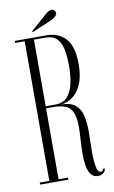

<svg xmlns="http://www.w3.org/2000/svg" viewBox="-92 -865 548 921"><g transform="rotate(-10 182.0 -404.0)"><path d="M309.5 7.5Q286.5 7.5 274.5 -9.5Q262.5 -26.5 258.2 -52.5Q254 -78.5 254 -106Q254 -140.5 256.5 -176.2Q259 -212 259 -242.5Q259 -304.5 236.5 -330Q214 -355.5 153 -355.5H119.5V-10H165.5V0H28V-10H74.5V-690H28V-700H184Q241 -700 275.8 -661.8Q310.5 -623.5 310.5 -537.5Q310.5 -478 293.5 -439.8Q276.5 -401.5 249.8 -382.2Q223 -363 194 -361Q240.5 -360.5 263.5 -341Q286.5 -321.5 294.2 -287.5Q302 -253.5 302 -208.5Q302 -184 301 -158.2Q300 -132.5 300 -108Q300 -89 301.8 -66Q303.5 -43 309 -26.5Q314.5 -10 326 -10Q336.5 -10 338 -22.5H347Q346 -8.5 334.5 -0.5Q323 7.5 309.5 7.5ZM119.5 -365.5H167.5Q205 -365.5 225.8 -389Q246.5 -412.5 255 -451.2Q263.5 -490 263.5 -535.5Q263.5 -577.5 257.5 -612.5Q251.5 -647.5 232.5 -668.8Q213.5 -690 174 -690H119.5ZM120 -726.5 118 -731 198.5 -802.5Q214.5 -816.5 227.5 -816.5Q238.5 -816.5 244 -805.5Q246.5 -802 246.5 -797.5Q246.5 -788 236.2 -779.8Q226 -771.5 214.5 -766.5Z"/></g></svg>

Font: Imbue 100pt ExtraLight
Style: Regular
Weight: 200
Designer: Tyler Finck
Foundry: Etcetera Type Company
Version: Version 1.102; ttfautohint (v1.8.3)